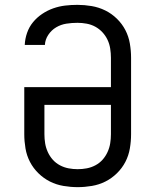

<svg xmlns="http://www.w3.org/2000/svg" viewBox="-20 -763 640 791"><path d="M300 8Q271 8 241.5 3Q212 -2 186 -15Q160 -28 138.5 -49Q117 -70 103.5 -96Q90 -122 85 -151.5Q80 -181 80 -210V-404H437V-525Q437 -544 434 -563Q431 -582 423 -599Q415 -616 402 -630Q389 -644 372.5 -653Q356 -662 337 -665.5Q318 -669 299 -669Q276 -669 253.5 -665.5Q231 -662 211.5 -650.5Q192 -639 179 -619.5Q166 -600 165 -578H82Q83 -603 91.5 -627.5Q100 -652 116 -671.5Q132 -691 153.5 -705.5Q175 -720 199 -728.5Q223 -737 248 -740Q273 -743 299 -743Q328 -743 357.5 -738Q387 -733 413.5 -720Q440 -707 461.5 -686Q483 -665 496.5 -639Q510 -613 515 -583.5Q520 -554 520 -525V-210Q520 -181 515 -151.5Q510 -122 496.5 -96Q483 -70 461.5 -49Q440 -28 414 -15Q388 -2 358.5 3Q329 8 300 8ZM300 -66Q319 -66 337.5 -69.5Q356 -73 373 -82Q390 -91 402.5 -105Q415 -119 423 -136.5Q431 -154 434 -172.5Q437 -191 437 -210V-331H163V-210Q163 -191 166 -172.5Q169 -154 177 -136.5Q185 -119 197.5 -105Q210 -91 227 -82Q244 -73 262.5 -69.5Q281 -66 300 -66Z"/></svg>

Font: Iosevka Meiseki Sans
Style: Regular
Weight: 400
Monospace: yes
Designer: Belleve Invis
Foundry: Belleve Invis
Version: Version 11.2.6; ttfautohint (v1.8.4)